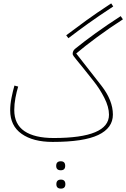

<svg xmlns="http://www.w3.org/2000/svg" viewBox="-20 -815 744 1131"><path d="M647 -777 635 -795Q548 -738 488 -694.5Q428 -651 370 -607L383 -590Q439 -633 499 -676Q559 -719 647 -777ZM290 21Q473 21 559 -20Q645 -61 645 -140Q645 -223 578 -309.5Q511 -396 429 -500Q477 -541 551.5 -596Q626 -651 704 -701L691 -720Q612 -669 544 -620Q476 -571 423 -528Q408 -516 408 -497Q408 -489 431.5 -461.5Q455 -434 530 -339Q567 -293 594.5 -239Q622 -185 622 -139Q622 -2 296 -2Q184 -2 124 -42.5Q64 -83 64 -167Q64 -202 71 -239Q78 -276 87 -305L65 -311Q56 -280 48 -240Q40 -200 40 -165Q40 -74 107.5 -26.5Q175 21 290 21ZM364 162Q364 135 338 135Q311 135 311 162Q311 188 338 188Q364 188 364 162ZM365 270Q365 243 339 243Q312 243 312 270Q312 296 339 296Q365 296 365 270Z"/></svg>

Font: Noto Sans Arabic Condensed Thin
Style: Regular
Weight: 250
Width: 3
Designer: Nadine Chahine
Foundry: Monotype Imaging Inc.
Version: 1.001